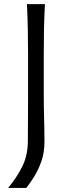

<svg xmlns="http://www.w3.org/2000/svg" viewBox="-20 -764 340 949"><path d="M20 165Q62 115.2 89.8 59.6Q117.7 3.9 117.7 -68.4L118.7 -274.9V-495.6Q118.7 -564.9 117.4 -622.8Q116.2 -680.7 113.3 -743.7H202.1Q198.7 -680.7 197.5 -622.8Q196.3 -564.9 196.3 -495.6V-300.8Q196.3 -237.3 198 -177.5Q199.7 -117.7 199.7 -63Q199.7 -11.2 185.1 31.5Q170.4 74.2 149.7 107.7Q128.9 141.1 109.9 165Z"/></svg>

Font: Pinar DS1 Regular
Style: Regular
Weight: 400
Designer: Amin Abedi
Version: Version 3.000